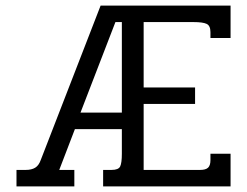

<svg xmlns="http://www.w3.org/2000/svg" viewBox="-20 -667 884 687"><path d="M39 -59H72Q93 -59 106 -67Q119 -75 126 -95L340 -647H805V-531H733V-552Q733 -575 719.5 -581.5Q706 -588 672 -588H494V-354H678V-295H494V-59H696Q716 -59 724.5 -67Q733 -75 733 -94V-117H805V0H349V-59H379Q404 -59 410 -71.5Q416 -84 416 -117V-205H248L192 -59H246V0H39ZM416 -264V-588H393L268 -264Z"/></svg>

Font: Pridi Light
Style: Regular
Weight: 300
Designer: Katatrad Team
Foundry: CadsonDemak
Version: Version 1.003